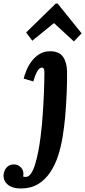

<svg xmlns="http://www.w3.org/2000/svg" viewBox="-128 -803 485 1094"><path d="M157 -511Q209 -511 231 -479.5Q253 -448 254 -395Q255 -344 252 -273.5Q249 -203 243 -134Q238 -81 229 -24.5Q220 32 203 84.5Q186 137 158 179Q130 221 89 246Q48 271 -10 271Q-56 271 -82 250.5Q-108 230 -108 197Q-108 185 -102 170Q-96 155 -82 144Q-68 133 -45 134Q-23 135 -6.5 153.5Q10 172 4 203Q8 205 19 205Q36 205 49.5 184.5Q63 164 73 130.5Q83 97 90.5 57.5Q98 18 103 -21.5Q108 -61 111 -93.5Q114 -126 115 -145Q120 -211 122.5 -278.5Q125 -346 125 -392Q125 -409 120 -413.5Q115 -418 110 -418Q99 -418 87 -401Q75 -384 62 -339L7 -355Q12 -376 23 -403Q34 -430 52.5 -454.5Q71 -479 97 -495Q123 -511 157 -511ZM200 -783 337 -613 293 -567 180 -671H179L56 -571L21 -618L190 -783Z"/></svg>

Font: Lora Italic
Style: Italic
Weight: 400
Italic angle: -3°
Designer: Olga Karpushina, Alexei Vanyashin (Cyrillic)
Foundry: Cyreal
Version: Version 2.210; ttfautohint (v1.8.1.43-b0c9)